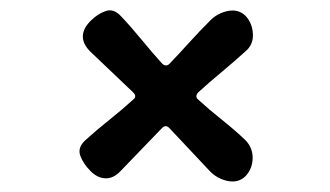

<svg xmlns="http://www.w3.org/2000/svg" viewBox="-20 -436 640 372"><path d="M455 -94Q441 -81 420.5 -85.5Q400 -90 386 -105Q366 -126 347 -146.5Q328 -167 308 -188Q301 -195 294 -188Q274 -167 254 -146.5Q234 -126 214 -105Q200 -90 184.5 -90.5Q169 -91 156 -104L155 -105Q141 -119 135.5 -134.5Q130 -150 145 -164Q167 -184 191.5 -203.5Q216 -223 238 -243Q246 -249 238 -257Q217 -277 196.5 -296.5Q176 -316 155 -336Q140 -351 140.5 -366Q141 -381 155 -395L156 -396Q169 -409 184.5 -414.5Q200 -420 214 -405Q234 -384 254 -359.5Q274 -335 294 -313Q301 -306 308 -312Q328 -333 347 -354Q366 -375 386 -395Q400 -410 420.5 -414.5Q441 -419 455 -406L456 -405Q469 -391 470 -370Q471 -349 455 -336Q433 -316 409.5 -296.5Q386 -277 364 -257Q357 -249 364 -243Q386 -223 410.5 -203.5Q435 -184 456 -164Q470 -149 469.5 -129Q469 -109 456 -95Z"/></svg>

Font: Winky Sans Medium
Style: Regular
Weight: 500
Designer: Simon Atzbach
Foundry: typofactur
Version: Version 1.205